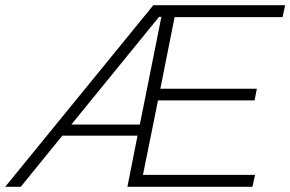

<svg xmlns="http://www.w3.org/2000/svg" viewBox="-61 -720 1119 740"><path d="M-41 0 530 -700H1038L1028 -654H612L557 -378H929L920 -333H548L490 -46H922L912 0H430L469 -197H179L19 0ZM214 -240H478L561 -655H552Z"/></svg>

Font: Montserrat Light
Style: Italic
Weight: 300
Italic angle: -11.3°
Designer: Julieta Ulanovsky
Foundry: Julieta Ulanovsky
Version: Version 9.000; ttfautohint (v1.8.4.7-5d5b)